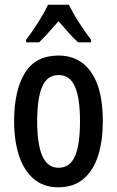

<svg xmlns="http://www.w3.org/2000/svg" viewBox="-20 -786 498 816"><path d="M417 -271Q417 -189 397.5 -126Q378 -63 336 -26.5Q294 10 227 10Q165 10 123 -26Q81 -62 60.5 -125.5Q40 -189 40 -271Q40 -401 85.5 -475.5Q131 -550 229 -550Q318 -550 367.5 -479Q417 -408 417 -271ZM138 -270Q138 -173 160 -123Q182 -73 229 -73Q277 -73 298.5 -122Q320 -171 320 -271Q320 -369 298.5 -418Q277 -467 229 -467Q181 -467 159.5 -418Q138 -369 138 -270ZM273 -766Q289 -732 315 -691.5Q341 -651 367 -617V-606H312Q292 -624 271.5 -647Q251 -670 229 -696Q206 -670 184.5 -646Q163 -622 146 -606H91V-617Q117 -651 143.5 -693Q170 -735 184 -766Z"/></svg>

Font: Noto Sans ExtraCondensed Medium
Style: Regular
Weight: 500
Width: 2
Designer: Monotype Design Team
Foundry: Monotype Imaging Inc.
Version: Version 2.013; ttfautohint (v1.8.4.7-5d5b)